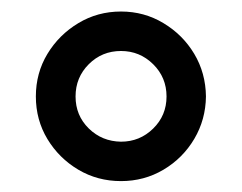

<svg xmlns="http://www.w3.org/2000/svg" viewBox="-20 -789 428 340"><path d="M43.5 -618.2Q43.5 -659.7 64 -693.6Q84.5 -727.5 118.7 -748Q152.8 -768.6 194.3 -768.6Q235.4 -768.6 269.5 -748Q303.7 -727.5 324 -693.6Q344.2 -659.7 344.7 -618.2Q344.2 -577.1 324 -543Q303.7 -508.8 269.5 -488.5Q235.4 -468.3 194.3 -468.3Q152.8 -468.3 118.7 -488.5Q84.5 -508.8 64 -542.7Q43.5 -576.7 43.5 -618.2ZM113.8 -618.2Q113.8 -584.5 137.2 -561.5Q160.6 -538.6 194.3 -538.1Q227.5 -538.1 251.2 -561.3Q274.9 -584.5 274.9 -618.2Q274.9 -651.9 251.2 -675.3Q227.5 -698.7 194.3 -698.7Q160.6 -698.7 137.2 -675.3Q113.8 -651.9 113.8 -618.2Z"/></svg>

Font: Kay Pho Du SemiBold
Style: Regular
Weight: 600
Designer: Victor Gaultney, Khu Oo Reh
Foundry: SIL International
Version: Version 3.000